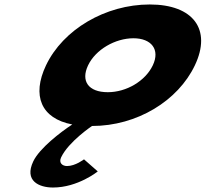

<svg xmlns="http://www.w3.org/2000/svg" viewBox="-20 -548 919 858"><path d="M373.6 -256C407.4 -327 495.3 -377 576.3 -377C656.2 -377 696.6 -327 662.8 -256C629.5 -186 545.3 -136 461.8 -136C374.6 -136 340.3 -186 373.6 -256ZM185.6 -256C121.3 -120.7 163.6 -18.3 302.9 8.2C250.8 42.2 156.4 114.7 128.7 173C87.3 260 154 290 216.9 290C328.2 290 416.9 218 416.9 218L355.4 164C355.4 164 317 194 279.5 194C258.9 194 241.3 180 253.2 155C286.5 85 391.2 15 391.2 15C593 15 775.7 -98 850.8 -256C926.9 -416 844.1 -528 649.3 -528C450.9 -528 261.7 -416 185.6 -256Z"/></svg>

Font: Hussar
Style: BdSuprExtOblFive
Weight: 700
Foundry: Cannot Into Space Fonts
Version: Version 2.00